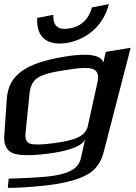

<svg xmlns="http://www.w3.org/2000/svg" viewBox="-72 -729 661 933"><path d="M-39 -248 -51 -73C-55 -28 -41 0 -13 14C17 27 72 29 158 18C227 10 328 -11 342 -54L321 40C308 98 248 119 158 129C114 133 51 137 -30 139L-34 184C10 184 69 181 143 173C226 164 291 149 337 127C386 105 417 67 431 13L563 -497L442 -477L430 -425C419 -463 353 -473 237 -453C61 -423 -31 -370 -39 -248ZM356 -122C351 -94 334 -74 306 -61C281 -49 241 -40 187 -33C129 -25 92 -25 74 -31C57 -37 49 -54 52 -81L72 -280C76 -312 88 -335 110 -350C131 -365 174 -378 242 -388C313 -400 360 -402 381 -393C402 -384 409 -364 402 -331ZM457 -709 375 -693C359 -635 323 -601 267 -591C211 -581 185 -602 187 -657L109 -642C103 -554 152 -503 256 -521C361 -540 434 -615 457 -709Z"/></svg>

Font: Gamestation Warped
Style: Italic
Weight: 400
Designer: Jonas Hecksher
Foundry: Jonas Hecksher, Playtypeª, e-types AS
Version: Version 1.003